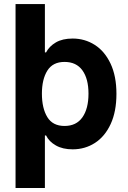

<svg xmlns="http://www.w3.org/2000/svg" viewBox="-20 -727 630 946"><path d="M201.2 -707V-468.8H207Q222.7 -499 255.4 -518.1Q288.1 -537.1 337.9 -537.1Q397.5 -537.1 446.5 -506.1Q495.6 -475.1 524.7 -413.6Q553.7 -352.1 553.7 -264.6Q553.7 -177.7 525.4 -116.2Q497.1 -54.7 448 -22.9Q398.9 8.8 337.9 8.8Q289.1 8.8 255.4 -10.3Q221.7 -29.3 207 -59.6H201.2V199.2H56.6V-707ZM297.9 -421.9Q240.2 -421.9 213.4 -379.2Q186.5 -336.4 186.5 -265.6Q186.5 -193.8 213.1 -150.1Q239.7 -106.4 297.9 -106.4Q356 -106.4 386 -148.9Q416 -191.4 416 -265.6Q416 -338.9 386 -380.4Q356 -421.9 297.9 -421.9Z"/></svg>

Font: Pretendard Std
Style: Bold
Weight: 700
Designer: Base glyphs from Inter by Rasmus Andersson; Hangeul glyphs from Noto Sans CJK(Source Han Sans) by Jang Soo-young and Kan
Foundry: Kil Hyung-jin
Version: Version 1.309